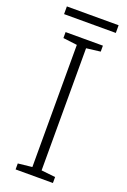

<svg xmlns="http://www.w3.org/2000/svg" viewBox="-159 -886 620 938"><g transform="rotate(20 151.0 -417.0)"><path d="M248 0H54V-31L127 -39V-674L54 -683V-714H248V-683L175 -674V-39L248 -31ZM286 -834V-794H17V-834Z"/></g></svg>

Font: Noto Sans Oriya ExtraLight
Style: Regular
Weight: 250
Version: Version 2.003